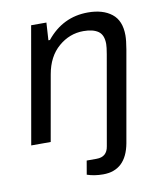

<svg xmlns="http://www.w3.org/2000/svg" viewBox="-81 -604 725 853"><g transform="rotate(-10 281.0 -178.0)"><path d="M315.9 182.1Q275.9 182.1 243.2 170.9L253.9 108.9H298.8Q345.7 108.9 353 62L423.8 -340.8Q429.2 -372.1 429.2 -386.2Q429.2 -427.2 405.8 -443.6Q382.3 -460 338.9 -460Q276.4 -460 226.6 -417.2Q176.8 -374.5 163.1 -295.9L110.8 0H22.9L115.2 -525.9H184.1L179.2 -446.8H186Q259.8 -538.1 373 -538.1Q440.4 -538.1 480.2 -506.8Q520 -475.6 520 -409.2Q520 -386.2 513.2 -346.2L440.9 64Q418.9 182.1 315.9 182.1Z"/></g></svg>

Font: Archivo
Style: Italic
Weight: 400
Italic angle: -10°
Designer: Hector Gatti
Foundry: Omnibus-Type
Version: Version 2.001